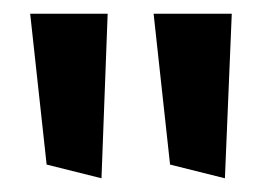

<svg xmlns="http://www.w3.org/2000/svg" viewBox="-20 -839 399 280"><path d="M128 -579 137 -819H24L48 -599ZM308 -579 318 -819H204L228 -599Z"/></svg>

Font: Bluebird
Style: Nrw
Weight: 400
Designer: Jasper
Foundry: Cannot Into Space Fonts
Version: Version 0.98